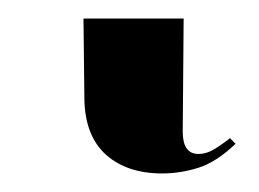

<svg xmlns="http://www.w3.org/2000/svg" viewBox="-20 46 279 207"><path d="M155 233Q117 233 94.5 213Q72 193 71 154L70 66H178L177 188Q177 212 194 212Q201 212 208 208.5Q215 205 228 195L234 201Q213 221 193.5 227Q174 233 155 233Z"/></svg>

Font: Noto Serif Display SemiCondensed Medium
Style: Regular
Weight: 500
Width: 4
Designer: Monotype Design Team
Foundry: Monotype Imaging Inc.
Version: Version 2.009